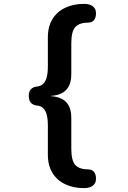

<svg xmlns="http://www.w3.org/2000/svg" viewBox="-20 -797 659 991"><path d="M437 77.5Q454.5 77.5 465 90Q475.5 102.5 475.5 126Q475.5 149 459 161.5Q442.5 174 414 174Q359 174 316.8 154Q274.5 134 250.8 95.5Q227 57 227 1V-149.5Q227 -182 221.2 -204.5Q215.5 -227 202.8 -239Q190 -251 168.5 -252.5Q148 -255.5 138.2 -268.2Q128.5 -281 128.5 -302Q128.5 -322.5 138.2 -334.8Q148 -347 168.5 -350Q190 -352 202.8 -364Q215.5 -376 221.2 -398.5Q227 -421 227 -453.5V-603.5Q227 -660 250.8 -698.5Q274.5 -737 316.8 -757Q359 -777 414 -777Q442.5 -777 459 -764.5Q475.5 -752 475.5 -728.5Q475.5 -705.5 465 -693Q454.5 -680.5 437 -680.5Q391.5 -680.5 369.8 -658.5Q348 -636.5 348 -572V-416.5Q348 -377 336 -353.8Q324 -330.5 304.2 -319Q284.5 -307.5 260.5 -304Q236.5 -300.5 213.5 -300V-303Q236.5 -302.5 260.5 -298.8Q284.5 -295 304.2 -283.8Q324 -272.5 336 -249.2Q348 -226 348 -186.5V-31Q348 34 369.8 55.8Q391.5 77.5 437 77.5Z"/></svg>

Font: Sono Monospace SemiBold
Style: Regular
Weight: 600
Designer: Tyler Finck
Foundry: Tyler Finck
Version: Version 2.112